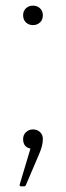

<svg xmlns="http://www.w3.org/2000/svg" viewBox="-20 -518 234 681"><path d="M55 143Q48 143 50 136L88 9Q62 4 62 -25Q62 -40 72.5 -49.5Q83 -59 97 -59Q112 -59 122 -49.5Q132 -40 132 -25Q132 -12 128.5 1Q125 14 119 28L72 138Q70 143 65 143ZM97 -429Q82 -429 72 -438.5Q62 -448 62 -464Q62 -479 72 -488.5Q82 -498 97 -498Q112 -498 122 -488.5Q132 -479 132 -464Q132 -448 122 -438.5Q112 -429 97 -429Z"/></svg>

Font: LINE Seed Sans Thin
Style: Regular
Weight: 250
Designer: LINE VX Design & Dalton Maag Ltd & Sandoll Inc
Foundry: Dalton Maag Ltd
Version: Version 1.003